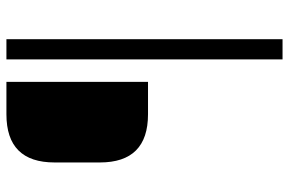

<svg xmlns="http://www.w3.org/2000/svg" viewBox="-171 -559 900 598"><g transform="rotate(-90 279.0 -260.0)"><path d="M72 -399V-540Q72 -690 222 -690H323V-249H222Q72 -249 72 -399ZM393 170V-690H456V170Z"/></g></svg>

Font: Oxanium Light
Style: Regular
Weight: 300
Designer: Severin Meyer
Version: Version 1.000